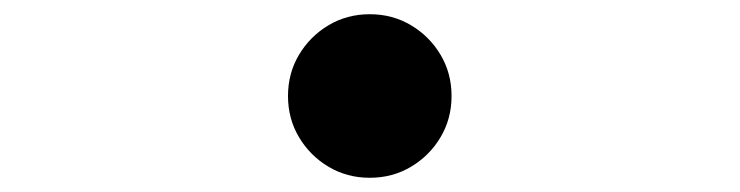

<svg xmlns="http://www.w3.org/2000/svg" viewBox="-20 -515 1040 270"><path d="M500 -265Q468 -265 442 -280.5Q416 -296 400.5 -322Q385 -348 385 -380Q385 -412 400.5 -438Q416 -464 442 -479.5Q468 -495 500 -495Q532 -495 558 -479.5Q584 -464 599.5 -438Q615 -412 615 -380Q615 -348 599.5 -322Q584 -296 558 -280.5Q532 -265 500 -265Z"/></svg>

Font: Noto Serif SC ExtraLight ExtraBold
Style: Regular
Weight: 800
Version: Version 2.002-H1;hotconv 1.1.0;makeotfexe 2.6.0